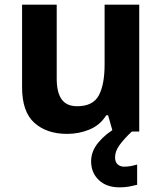

<svg xmlns="http://www.w3.org/2000/svg" viewBox="-20 -566 697 826"><path d="M579 -546V0H465L445 -70H437Q411 -28 365.5 -9Q320 10 269 10Q181 10 128 -37.5Q75 -85 75 -190V-546H224V-227Q224 -169 245 -139Q266 -109 312 -109Q380 -109 405 -155.5Q430 -202 430 -289V-546ZM475 111Q475 131 486 141Q497 151 514 151Q530 151 545 148Q560 145 570 142V229Q554 233 536 236.5Q518 240 494 240Q438 240 405 208.5Q372 177 372 128Q372 84 404 46Q436 8 482 -17L547 0Q513 32 494 58.5Q475 85 475 111Z"/></svg>

Font: Noto IKEA Latin
Style: Bold
Weight: 700
Designer: Monotype Design Team
Foundry: Monotype Imaging Inc.
Version: Version 1.0